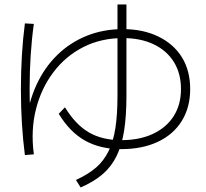

<svg xmlns="http://www.w3.org/2000/svg" viewBox="-20 -810 920 857"><path d="M91.1 -117.8Q73.3 -254.4 73.3 -411.1Q73.3 -568.9 91.1 -705.6L131.1 -703.3Q112.2 -568.9 112.2 -411.1Q112.2 -370 113.9 -328.9Q115.6 -287.8 118.9 -247.8L96.7 -261.1Q106.7 -352.2 142.2 -430Q177.8 -507.8 235 -563.9Q292.2 -620 366.7 -650Q441.1 -680 528.9 -680Q618.9 -680 687.2 -646.7Q755.6 -613.3 792.2 -553.9Q828.9 -494.4 828.9 -412.2Q828.9 -331.1 791.7 -270.6Q754.4 -210 685 -177.2Q615.6 -144.4 521.1 -144.4Q426.7 -144.4 358.9 -182.8Q291.1 -221.1 242.2 -302.2L270 -331.1Q316.7 -254.4 376.1 -219.4Q435.6 -184.4 521.1 -184.4Q603.3 -184.4 663.3 -212.8Q723.3 -241.1 755.6 -292.2Q787.8 -343.3 787.8 -412.2Q787.8 -482.2 756.1 -533.3Q724.4 -584.4 666.1 -612.2Q607.8 -640 528.9 -640Q431.1 -640 352.2 -600Q273.3 -560 218.9 -488.3Q164.4 -416.7 140.6 -322.8Q116.7 -228.9 131.1 -121.1ZM318.9 -6.7Q374.4 -32.2 408.9 -62.2Q443.3 -92.2 464.4 -135Q485.6 -177.8 495 -237.8Q504.4 -297.8 504.4 -384.4V-790H544.4V-384.4Q544.4 -292.2 533.9 -226.1Q523.3 -160 500 -112.8Q476.7 -65.6 437.8 -32.2Q398.9 1.1 340 26.7Z"/></svg>

Font: Paperlogy 2 ExtraLight
Style: Regular
Weight: 250
Designer: redesigned by Lee Juim, glyphs from Gmarket Sans & Montserrat
Foundry: PT&
Version: Version 1.001